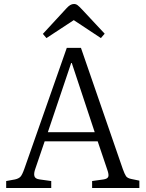

<svg xmlns="http://www.w3.org/2000/svg" viewBox="-20 -943 730 963"><path d="M11 0V-35L55 -43Q73 -47 82 -56Q91 -65 102 -96L315 -703H386L596 -95Q605 -70 612 -59.5Q619 -49 640 -45L679 -37V0H442V-35L499 -43Q519 -46 523 -56.5Q527 -67 518 -92L470 -234H204L157 -96Q149 -74 152.5 -60Q156 -46 179 -43L237 -35V0ZM220 -280H455L340 -627H337ZM213 -752 195 -773 314 -902Q323 -912 332 -917.5Q341 -923 351 -923Q361 -923 369 -917Q377 -911 391 -896L505 -774L486 -752L350 -842Z"/></svg>

Font: Literata 18pt Light
Style: Regular
Weight: 300
Designer: Latin by Veronika Burian and Jose Scaglione. Greek by Irene Vlachou. Cyrillic by Vera Evstafieva.
Foundry: TypeTogether
Version: Version 3.103;gftools[0.9.29]